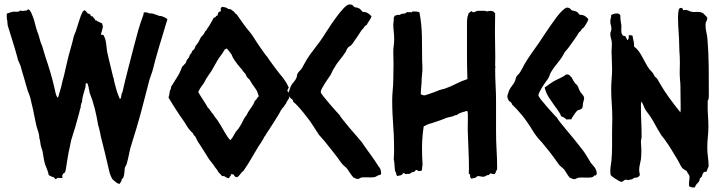

<svg xmlns="http://www.w3.org/2000/svg" viewBox="-20 -773 3199 845"><path d="M629.9 -719.7Q633.8 -712.9 640.1 -713.9Q646.5 -714.8 653.3 -712.9L664.1 -709Q669.9 -708 672.9 -706.5Q675.8 -705.1 678.7 -703.1Q688.5 -704.1 701.7 -697.8Q714.8 -691.4 716.8 -688.5Q705.1 -647.5 692.9 -608.9Q680.7 -570.3 669.9 -531.2Q667 -522.5 663.6 -509.3Q660.2 -496.1 656.7 -481.9Q653.3 -467.8 649.4 -455.6Q645.5 -443.4 642.6 -436.5L637.7 -421.9Q620.1 -351.6 601.6 -282.7Q583 -213.9 560.5 -143.6Q552.7 -121.1 548.3 -97.2Q543.9 -73.2 537.1 -49.8Q529.3 -38.1 528.8 -29.3Q528.3 -20.5 527.3 -11.7Q526.4 -2.9 523.9 4.9Q521.5 12.7 515.6 15.6Q515.6 23.4 512.2 27.3Q508.8 31.2 506.8 36.1Q499 36.1 490.7 29.3Q482.4 22.5 475.6 16.6Q470.7 8.8 466.8 -0.5Q462.9 -9.8 460.9 -18.6Q452.1 -58.6 442.4 -97.7Q432.6 -136.7 422.9 -175.8Q422.9 -178.7 421.4 -185.5Q419.9 -192.4 418 -200.2Q416 -208 414.6 -213.9Q413.1 -219.7 412.1 -221.7Q406.2 -258.8 397 -295.4Q387.7 -332 374 -366.2Q374 -372.1 372.1 -377.9Q370.1 -383.8 370.1 -389.6Q368.2 -393.6 367.2 -399.4Q366.2 -405.3 362.3 -407.2Q357.4 -407.2 356.9 -401.4Q356.4 -395.5 356.4 -390.6Q349.6 -368.2 345.7 -353.5Q341.8 -338.9 340.8 -324.2Q335 -313.5 335 -298.8Q332 -293.9 331.1 -287.1Q330.1 -280.3 328.1 -274.4Q311.5 -211.9 293 -155.3Q291 -148.4 290 -141.1Q289.1 -133.8 287.1 -126Q281.2 -100.6 277.3 -76.2Q273.4 -51.8 269.5 -26.4Q267.6 -17.6 265.6 -14.6Q263.7 -11.7 261.7 -10.7Q259.8 -9.8 258.3 -9.3Q256.8 -8.8 256.8 -5.9Q252 2 253.9 3.9Q255.9 5.9 255.9 7.8Q255.9 9.8 250.5 10.3Q245.1 10.7 243.2 10.7Q235.4 7.8 231 11.7Q226.6 15.6 223.6 15.6Q220.7 10.7 216.8 7.3Q212.9 3.9 210.9 5.9Q201.2 1 198.7 0Q196.3 -1 194.3 -2.9Q192.4 -15.6 187 -27.8Q181.6 -40 177.7 -51.8Q173.8 -65.4 171.9 -79.6Q169.9 -93.8 167 -108.4Q165 -115.2 161.6 -125Q158.2 -134.8 158.2 -140.6Q156.2 -152.3 155.8 -156.2Q155.3 -160.2 153.3 -163.1Q153.3 -178.7 146.5 -198.7Q139.6 -218.8 136.7 -235.4Q126 -292 113.3 -342.8Q111.3 -350.6 108.4 -357.4Q105.5 -364.3 102.5 -372.1Q97.7 -386.7 93.8 -401.9Q89.8 -417 85 -432.6Q81.1 -445.3 77.6 -457.5Q74.2 -469.7 70.3 -483.4Q68.4 -489.3 65.4 -495.1Q62.5 -501 59.6 -507.8Q55.7 -521.5 52.7 -533.7Q49.8 -545.9 45.9 -557.6Q38.1 -584 29.8 -609.9Q21.5 -635.7 13.7 -662.1Q13.7 -668.9 12.7 -672.4Q11.7 -675.8 12.7 -680.7Q10.7 -684.6 10.3 -689.5Q9.8 -694.3 9.8 -699.2V-712.9Q14.6 -714.8 25.4 -718.3Q36.1 -721.7 41 -721.7Q53.7 -720.7 59.6 -721.7Q65.4 -722.7 69.3 -726.6Q72.3 -726.6 74.7 -725.6Q77.1 -724.6 80.1 -724.6Q91.8 -727.5 93.8 -725.6Q97.7 -726.6 99.6 -729Q101.6 -731.4 106.4 -731.4Q108.4 -731.4 111.3 -726.6Q114.3 -721.7 116.2 -719.7Q118.2 -714.8 120.1 -710.4Q122.1 -706.1 124 -701.2Q129.9 -686.5 134.3 -668Q138.7 -649.4 144.5 -632.8Q149.4 -622.1 152.3 -609.9Q155.3 -597.7 159.2 -585.9Q161.1 -581.1 163.1 -576.2Q165 -571.3 167 -566.4Q169.9 -554.7 173.3 -544.4Q176.8 -534.2 179.7 -523.4Q191.4 -489.3 201.7 -454.6Q211.9 -419.9 219.7 -385.7Q221.7 -376 224.6 -363.3Q227.5 -350.6 233.4 -342.8Q237.3 -345.7 238.8 -353.5Q240.2 -361.3 242.2 -366.2Q244.1 -372.1 245.6 -377.9Q247.1 -383.8 249 -389.6Q252 -403.3 254.9 -415.5Q257.8 -427.7 261.7 -440.4Q266.6 -461.9 271.5 -483.9Q276.4 -505.9 282.2 -528.3Q286.1 -542 290 -556.6Q293.9 -571.3 297.9 -585Q299.8 -591.8 301.3 -598.6Q302.7 -605.5 304.7 -613.3Q307.6 -621.1 311 -628.9Q314.5 -636.7 316.4 -644.5Q323.2 -664.1 329.1 -684.1Q335 -704.1 343.8 -721.7Q345.7 -723.6 347.7 -725.1Q349.6 -726.6 352.5 -728.5Q361.3 -720.7 364.3 -716.3Q367.2 -711.9 374 -711.9Q377.9 -709 379.4 -704.6Q380.9 -700.2 386.7 -701.2Q389.6 -699.2 391.1 -695.8Q392.6 -692.4 396.5 -690.4Q400.4 -681.6 401.4 -682.6Q402.3 -683.6 405.3 -682.6Q407.2 -679.7 416.5 -675.8Q425.8 -671.9 429.7 -669.9Q429.7 -666 431.2 -663.1Q432.6 -660.2 432.6 -656.2Q432.6 -651.4 429.2 -639.6Q425.8 -627.9 423.8 -621.1Q428.7 -619.1 430.7 -619.6Q432.6 -620.1 434.6 -620.1Q444.3 -603.5 446.8 -583.5Q449.2 -563.5 451.2 -546.9Q453.1 -539.1 454.6 -531.7Q456.1 -524.4 458 -516.6Q462.9 -497.1 467.3 -478Q471.7 -459 476.6 -439.5Q476.6 -434.6 480.5 -428.7Q480.5 -422.9 483.9 -409.7Q487.3 -396.5 491.2 -382.3Q495.1 -368.2 500 -355.5Q504.9 -342.8 507.8 -336.9Q512.7 -339.8 513.7 -350.6Q514.6 -361.3 518.6 -366.2Q530.3 -418 543.5 -468.8Q556.6 -519.5 570.3 -572.3Q579.1 -607.4 588.4 -639.6Q597.7 -671.9 610.4 -706.1Q612.3 -710 612.3 -717.8Q624 -720.7 628.9 -715.8Z M1251 -387.7Q1249 -383.8 1247.1 -380.4Q1245.1 -377 1244.1 -373Q1248 -369.1 1251.5 -364.7Q1254.9 -360.4 1254.9 -355.5Q1254.9 -351.6 1253.4 -348.1Q1252 -344.7 1252.9 -341.8Q1249 -335 1244.6 -329.1Q1240.2 -323.2 1238.3 -316.4Q1234.4 -312.5 1231.9 -308.6Q1229.5 -304.7 1227.5 -300.8Q1222.7 -298.8 1221.2 -294.4Q1219.7 -290 1215.8 -287.1Q1214.8 -283.2 1206.1 -268.6Q1197.3 -253.9 1186.5 -237.3Q1175.8 -220.7 1166 -205.1Q1156.2 -189.5 1152.3 -184.6Q1150.4 -179.7 1147.9 -176.8Q1145.5 -173.8 1142.6 -169.9Q1140.6 -167 1139.6 -163.6Q1138.7 -160.2 1136.7 -158.2Q1134.8 -154.3 1132.3 -151.4Q1129.9 -148.4 1127.9 -143.6Q1118.2 -130.9 1108.4 -113.3Q1098.6 -95.7 1089.8 -82Q1085 -74.2 1080.6 -66.4Q1076.2 -58.6 1071.3 -50.8Q1066.4 -43 1061.5 -36.1Q1056.6 -29.3 1051.8 -21.5Q1043.9 -15.6 1038.1 -7.3Q1032.2 1 1024.4 6.8Q1011.7 6.8 1008.8 -4.9Q996.1 -7.8 996.1 -4.9Q996.1 -2 996.1 0Q992.2 2 990.7 5.9Q989.3 9.8 985.4 11.7Q977.5 9.8 972.2 5.4Q966.8 1 957 2Q953.1 -3.9 948.2 -8.3Q943.4 -12.7 939.5 -17.6Q937.5 -23.4 934.1 -27.3Q930.7 -31.2 927.7 -35.2Q924.8 -40 921.9 -43.9Q918.9 -47.9 916 -51.8Q909.2 -60.5 902.8 -68.8Q896.5 -77.1 891.6 -85.9Q883.8 -97.7 876.5 -109.9Q869.1 -122.1 861.3 -133.8Q857.4 -139.6 853.5 -145.5Q849.6 -151.4 846.7 -157.2Q844.7 -162.1 841.3 -168.9Q837.9 -175.8 833 -177.7Q831.1 -185.5 826.2 -189.5Q821.3 -193.4 816.4 -199.2Q809.6 -207 803.7 -216.3Q797.9 -225.6 792 -235.4Q772.5 -262.7 755.4 -289.1Q738.3 -315.4 721.7 -343.8Q726.6 -359.4 726.6 -367.2Q726.6 -375 731.4 -379.9Q731.4 -383.8 733.4 -391.6Q746.1 -413.1 757.8 -430.7Q768.6 -447.3 772.9 -458Q777.3 -468.8 782.2 -480.5Q787.1 -483.4 790 -487.8Q793 -492.2 797.9 -496.1Q799.8 -506.8 806.6 -514.2Q813.5 -521.5 815.4 -532.2Q824.2 -539.1 825.2 -547.9Q837.9 -556.6 840.8 -571.3Q848.6 -579.1 854 -588.9Q859.4 -598.6 864.3 -609.4Q876 -619.1 882.8 -634.8Q888.7 -638.7 891.6 -645.5Q894.5 -652.3 899.4 -657.2Q907.2 -669.9 911.6 -678.2Q916 -686.5 920.9 -695.3Q927.7 -695.3 929.7 -700.2Q931.6 -705.1 937.5 -704.1Q937.5 -712.9 942.4 -719.7Q944.3 -720.7 948.2 -722.2Q952.1 -723.6 952.1 -725.6Q950.2 -737.3 953.1 -739.3Q956.1 -741.2 958 -743.2Q968.8 -741.2 972.7 -740.2Q976.6 -739.3 985.4 -733.4Q995.1 -733.4 999 -729.5Q1002.9 -725.6 1007.8 -723.6Q1011.7 -719.7 1014.2 -715.8Q1016.6 -711.9 1021.5 -710Q1029.3 -699.2 1038.1 -686.5Q1046.9 -673.8 1054.7 -663.1Q1065.4 -648.4 1076.7 -635.3Q1087.9 -622.1 1097.7 -606.4Q1100.6 -601.6 1108.4 -589.4Q1116.2 -577.1 1126 -563.5Q1135.7 -549.8 1143.6 -538.6Q1151.4 -527.3 1154.3 -525.4Q1157.2 -520.5 1167 -506.8Q1176.8 -493.2 1188 -478Q1199.2 -462.9 1210 -449.2Q1220.7 -435.5 1224.6 -431.6Q1235.4 -417 1240.7 -407.7Q1246.1 -398.4 1251 -387.7ZM1027.3 -204.1Q1038.1 -218.8 1043.9 -230.5Q1049.8 -242.2 1055.7 -253.9Q1065.4 -265.6 1067.4 -270.5Q1069.3 -275.4 1072.3 -280.3Q1080.1 -292 1088.4 -303.7Q1096.7 -315.4 1101.6 -329.1Q1107.4 -333 1110.4 -338.9Q1113.3 -344.7 1119.1 -349.6Q1113.3 -370.1 1105.5 -381.3Q1097.7 -392.6 1089.8 -403.3Q1086.9 -408.2 1084 -413.1Q1081.1 -418 1078.1 -422.9Q1074.2 -425.8 1071.8 -428.7Q1069.3 -431.6 1066.4 -434.6Q1064.5 -439.5 1060.5 -447.3Q1056.6 -452.1 1052.7 -456.1Q1048.8 -460 1045.9 -465.8Q1042 -469.7 1036.1 -476.6Q1030.3 -483.4 1023.9 -491.7Q1017.6 -500 1012.7 -507.3Q1007.8 -514.6 1004.9 -519.5Q1002.9 -524.4 1001.5 -527.8Q1000 -531.2 998 -535.2Q993.2 -542 988.3 -547.4Q983.4 -552.7 978.5 -559.6Q975.6 -557.6 973.1 -557.1Q970.7 -556.6 968.8 -554.7Q961.9 -542 953.6 -531.2Q945.3 -520.5 937.5 -507.8Q930.7 -496.1 923.8 -483.9Q917 -471.7 910.2 -460Q905.3 -453.1 900.9 -446.8Q896.5 -440.4 891.6 -432.6Q886.7 -425.8 883.3 -418.5Q879.9 -411.1 875 -404.3Q867.2 -394.5 862.3 -386.7Q857.4 -378.9 852.5 -368.2Q855.5 -362.3 861.8 -352.1Q868.2 -341.8 875 -331.5Q881.8 -321.3 887.2 -312.5Q892.6 -303.7 893.6 -300.8Q901.4 -293.9 906.2 -285.6Q911.1 -277.3 918.9 -269.5Q922.9 -261.7 927.7 -255.9Q932.6 -250 937.5 -243.2Q942.4 -236.3 950.2 -223.1Q958 -210 965.8 -196.3Q973.6 -182.6 981.4 -170.9Q989.3 -159.2 994.1 -156.2Q1003.9 -167 1010.3 -180.2Q1016.6 -193.4 1027.3 -204.1Z M1474.6 -266.6Q1476.6 -261.7 1489.3 -245.6Q1502 -229.5 1518.1 -210.4Q1534.2 -191.4 1549.8 -173.8Q1565.4 -156.2 1571.3 -148.4Q1589.8 -121.1 1609.4 -94.7Q1628.9 -68.4 1646.5 -40Q1651.4 -35.2 1654.3 -27.8Q1657.2 -20.5 1657.2 -12.7Q1657.2 -3.9 1652.8 -3.4Q1648.4 -2.9 1643.6 -1Q1633.8 5.9 1626 6.8Q1618.2 7.8 1613.3 7.8Q1602.5 7.8 1589.8 7.3Q1577.1 6.8 1568.4 8.8Q1565.4 9.8 1561.5 12.2Q1557.6 14.6 1555.7 14.6Q1547.9 14.6 1544.4 12.2Q1541 9.8 1535.2 7.8Q1527.3 -1 1521 -10.7Q1514.6 -20.5 1507.8 -30.3Q1502 -37.1 1495.1 -42.5Q1488.3 -47.9 1482.4 -55.7Q1466.8 -78.1 1450.7 -98.6Q1434.6 -119.1 1418 -139.6Q1410.2 -150.4 1400.9 -160.2Q1391.6 -169.9 1383.8 -179.7Q1376 -190.4 1369.1 -202.1Q1362.3 -213.9 1354.5 -224.6Q1348.6 -234.4 1337.9 -248.5Q1327.1 -262.7 1315.4 -277.3Q1303.7 -292 1291.5 -305.2Q1279.3 -318.4 1270.5 -325.2Q1270.5 -332 1266.6 -335Q1262.7 -337.9 1257.8 -341.8Q1255.9 -346.7 1252.9 -351.1Q1250 -355.5 1250 -361.3Q1250 -365.2 1251 -368.2Q1252 -371.1 1252.9 -374Q1254.9 -377.9 1255.4 -381.3Q1255.9 -384.8 1257.8 -388.7Q1262.7 -401.4 1272 -411.1Q1281.2 -420.9 1286.1 -433.6Q1287.1 -437.5 1287.1 -440.9Q1287.1 -444.3 1289.1 -448.2Q1292 -454.1 1297.9 -460Q1303.7 -465.8 1308.6 -472.7Q1313.5 -481.4 1318.4 -490.2Q1323.2 -499 1328.1 -507.8Q1341.8 -530.3 1358.4 -551.3Q1375 -572.3 1389.6 -592.8Q1403.3 -612.3 1415 -631.3Q1426.8 -650.4 1440.4 -669.9Q1447.3 -679.7 1456.1 -691.9Q1464.8 -704.1 1474.1 -715.8Q1483.4 -727.5 1493.2 -737.8Q1502.9 -748 1512.7 -752.9Q1529.3 -754.9 1534.2 -747.6Q1539.1 -740.2 1547.9 -740.2Q1561.5 -737.3 1566.4 -731.4Q1571.3 -725.6 1576.2 -720.7Q1588.9 -720.7 1597.7 -715.8Q1606.4 -710.9 1615.2 -701.2Q1611.3 -690.4 1605 -681.6Q1598.6 -672.9 1593.8 -663.1Q1585.9 -660.2 1582.5 -653.3Q1579.1 -646.5 1572.3 -641.6Q1561.5 -625 1550.8 -608.9Q1540 -592.8 1529.3 -578.1Q1524.4 -572.3 1518.1 -568.8Q1511.7 -565.4 1507.8 -558.6Q1505.9 -555.7 1504.9 -552.2Q1503.9 -548.8 1502 -545.9Q1490.2 -527.3 1475.6 -509.8Q1460.9 -492.2 1450.2 -472.7Q1445.3 -465.8 1442.4 -458.5Q1439.5 -451.2 1435.5 -444.3Q1431.6 -438.5 1424.3 -427.7Q1417 -417 1409.7 -405.8Q1402.3 -394.5 1397 -384.3Q1391.6 -374 1391.6 -367.2Q1392.6 -362.3 1404.3 -347.7Q1416 -333 1430.2 -316.4Q1444.3 -299.8 1457.5 -285.2Q1470.7 -270.5 1474.6 -266.6Z M2123 -722.7Q2134.8 -725.6 2139.6 -725.1Q2144.5 -724.6 2149.4 -723.6Q2155.3 -719.7 2159.2 -713.9Q2159.2 -693.4 2158.7 -673.3Q2158.2 -653.3 2158.2 -632.8Q2158.2 -595.7 2159.2 -558.6Q2160.2 -521.5 2159.2 -484.4Q2161.1 -475.6 2160.2 -474.6Q2159.2 -473.6 2159.2 -471.7Q2159.2 -434.6 2161.1 -398.4Q2163.1 -362.3 2163.1 -325.2V-195.3Q2163.1 -153.3 2165.5 -112.3Q2168 -71.3 2168 -30.3Q2168 -26.4 2163.1 -19.5Q2161.1 -11.7 2157.2 -6.8Q2148.4 -5.9 2140.6 -9.8Q2136.7 -9.8 2135.3 -7.3Q2133.8 -4.9 2130.9 -2.9Q2123 -2.9 2118.2 1Q2113.3 4.9 2106.4 4.9Q2100.6 4.9 2095.2 3.4Q2089.8 2 2083 2Q2081.1 2 2077.1 5.4Q2073.2 8.8 2071.3 9.8Q2066.4 9.8 2062.5 11.2Q2058.6 12.7 2053.7 12.7Q2048.8 8.8 2049.3 1Q2049.8 -6.8 2043 -8.8Q2043 -13.7 2043.5 -19.5Q2043.9 -25.4 2043.9 -31.2Q2043.9 -69.3 2042 -107.9Q2040 -146.5 2039.1 -184.6Q2038.1 -201.2 2038.6 -217.3Q2039.1 -233.4 2039.1 -250Q2039.1 -258.8 2039.1 -267.6Q2039.1 -276.4 2037.1 -284.2Q2031.2 -285.2 2026.9 -282.7Q2022.5 -280.3 2017.6 -280.3Q1997.1 -273.4 1990.2 -266.6Q1984.4 -266.6 1980.5 -264.6Q1976.6 -262.7 1971.7 -260.7Q1963.9 -258.8 1956.5 -257.3Q1949.2 -255.9 1941.4 -252.9Q1936.5 -251 1931.6 -249Q1926.8 -247.1 1921.9 -245.1Q1911.1 -241.2 1900.4 -237.8Q1889.6 -234.4 1878.9 -230.5Q1868.2 -228.5 1860.4 -224.6Q1852.5 -220.7 1844.7 -216.8Q1837.9 -170.9 1837.4 -129.4Q1836.9 -87.9 1839.8 -46.9Q1837.9 -41 1837.9 -33.7Q1837.9 -26.4 1835 -21.5Q1824.2 -18.6 1820.8 -21Q1817.4 -23.4 1813.5 -25.4Q1809.6 -24.4 1807.1 -21.5Q1804.7 -18.6 1802.7 -16.6Q1794.9 -16.6 1790.5 -13.2Q1786.1 -9.8 1782.2 -7.8Q1779.3 -6.8 1776.4 -7.8Q1773.4 -8.8 1769.5 -6.8Q1759.8 -6.8 1760.3 -9.3Q1760.7 -11.7 1757.8 -11.7Q1753.9 -11.7 1752.4 -8.3Q1751 -4.9 1747.1 -2.9Q1743.2 -1 1738.3 -0.5Q1733.4 0 1728.5 2Q1723.6 -2.9 1723.6 -8.8Q1723.6 -14.6 1718.8 -19.5Q1716.8 -33.2 1716.3 -46.4Q1715.8 -59.6 1712.9 -73.2Q1714.8 -100.6 1714.4 -117.2Q1713.9 -133.8 1713.9 -151.4Q1713.9 -167 1712.9 -182.6Q1711.9 -198.2 1710.9 -213.9Q1709 -242.2 1707.5 -271.5Q1706.1 -300.8 1706.1 -330.1Q1706.1 -354.5 1708.5 -377.9Q1710.9 -401.4 1710.9 -425.8Q1710.9 -442.4 1711.4 -458.5Q1711.9 -474.6 1711.9 -491.2Q1711.9 -504.9 1711.4 -518.1Q1710.9 -531.2 1710.9 -543.9Q1710.9 -558.6 1712.9 -572.8Q1714.8 -586.9 1714.8 -600.6Q1714.8 -617.2 1712.9 -633.3Q1710.9 -649.4 1710.9 -666Q1710.9 -670.9 1711.9 -675.3Q1712.9 -679.7 1712.9 -684.6Q1711.9 -695.3 1713.9 -697.8Q1715.8 -700.2 1717.8 -704.1Q1722.7 -705.1 1728.5 -707Q1734.4 -709 1739.3 -707Q1745.1 -712.9 1755.4 -712.9Q1765.6 -712.9 1770.5 -719.7Q1777.3 -718.8 1779.8 -719.2Q1782.2 -719.7 1784.2 -719.7Q1793 -717.8 1793.5 -720.2Q1793.9 -722.7 1796.9 -722.7Q1801.8 -722.7 1812 -722.2Q1822.3 -721.7 1826.2 -717.8Q1835.9 -666 1836.9 -612.3Q1837.9 -558.6 1837.9 -505.9Q1837.9 -492.2 1838.9 -478Q1839.8 -463.9 1837.9 -450.2Q1837.9 -444.3 1836.9 -439Q1835.9 -433.6 1835.9 -427.7Q1835.9 -411.1 1834 -393.1Q1832 -375 1832 -358.4Q1843.8 -351.6 1852.1 -354Q1860.4 -356.4 1868.2 -359.4Q1877.9 -362.3 1886.2 -365.7Q1894.5 -369.1 1903.3 -372.1Q1911.1 -376 1920.4 -378.4Q1929.7 -380.9 1937.5 -382.8Q1962.9 -391.6 1987.3 -404.3Q2011.7 -417 2037.1 -424.8Q2035.2 -478.5 2035.2 -531.7Q2035.2 -585 2035.2 -637.7Q2035.2 -652.3 2035.2 -668Q2035.2 -683.6 2037.1 -698.2Q2038.1 -702.1 2039.6 -704.6Q2041 -707 2041 -711.9Q2043.9 -716.8 2047.9 -718.8Q2051.8 -720.7 2053.7 -724.6Q2055.7 -722.7 2058.1 -721.2Q2060.5 -719.7 2063.5 -718.8Q2071.3 -720.7 2072.8 -721.7Q2074.2 -722.7 2076.2 -723.6Q2081.1 -725.6 2088.9 -725.6Q2096.7 -725.6 2101.6 -725.6H2113.3Z M2430.7 -255.9Q2432.6 -251 2444.8 -235.4Q2457 -219.7 2472.7 -201.2Q2488.3 -182.6 2502.4 -165.5Q2516.6 -148.4 2522.5 -140.6Q2533.2 -127 2543.5 -113.8Q2553.7 -100.6 2562.5 -85.9L2580.1 -56.6Q2587.9 -46.9 2594.2 -40Q2600.6 -33.2 2604.5 -21.5Q2606.4 -13.7 2606.4 -10.7Q2606.4 -3.9 2601.6 -1Q2593.8 -1 2593.3 1.5Q2592.8 3.9 2588.9 5.9Q2585 7.8 2576.7 8.3Q2568.4 8.8 2563.5 8.8Q2554.7 8.8 2541.5 8.3Q2528.3 7.8 2520.5 10.7Q2518.6 11.7 2514.6 13.7Q2510.7 15.6 2508.8 15.6Q2501 15.6 2497.6 13.2Q2494.1 10.7 2488.3 9.8Q2480.5 1 2475.1 -8.3Q2469.7 -17.6 2462.9 -27.3Q2456.1 -34.2 2449.2 -39.6Q2442.4 -44.9 2437.5 -51.8Q2422.9 -73.2 2407.2 -93.8Q2391.6 -114.3 2375 -133.8Q2367.2 -144.5 2358.4 -153.3Q2349.6 -162.1 2341.8 -172.9Q2334 -182.6 2327.1 -193.8Q2320.3 -205.1 2313.5 -215.8Q2307.6 -224.6 2297.9 -238.8Q2288.1 -252.9 2276.4 -267.1Q2264.6 -281.2 2252.9 -293.9Q2241.2 -306.6 2233.4 -313.5Q2232.4 -319.3 2228.5 -322.8Q2224.6 -326.2 2219.7 -329.1Q2217.8 -334 2215.3 -338.4Q2212.9 -342.8 2212.9 -347.7Q2212.9 -354.5 2215.8 -360.4Q2217.8 -364.3 2218.3 -367.7Q2218.8 -371.1 2220.7 -375Q2225.6 -385.7 2233.9 -396Q2242.2 -406.2 2247.1 -418Q2249 -420.9 2249 -424.3Q2249 -427.7 2251 -430.7Q2252.9 -438.5 2259.3 -443.8Q2265.6 -449.2 2269.5 -456.1Q2274.4 -463.9 2278.8 -472.2Q2283.2 -480.5 2288.1 -490.2Q2302.7 -514.6 2318.8 -537.6Q2335 -560.5 2351.6 -584Q2364.3 -603.5 2376.5 -621.6Q2388.7 -639.6 2401.4 -658.2Q2408.2 -667 2416 -678.7Q2423.8 -690.4 2433.1 -702.1Q2442.4 -713.9 2452.1 -723.6Q2461.9 -733.4 2471.7 -739.3Q2486.3 -740.2 2491.2 -732.9Q2496.1 -725.6 2505.9 -725.6Q2518.6 -722.7 2522.5 -717.8Q2526.4 -712.9 2531.2 -708Q2544.9 -708 2553.2 -703.1Q2561.5 -698.2 2569.3 -688.5Q2566.4 -677.7 2560.5 -669.4Q2554.7 -661.1 2549.8 -652.3Q2542 -648.4 2538.6 -641.6Q2535.2 -634.8 2528.3 -630.9Q2518.6 -614.3 2507.8 -599.1Q2497.1 -584 2486.3 -569.3Q2480.5 -560.5 2474.1 -553.7Q2467.8 -546.9 2462.9 -539.1Q2460.9 -536.1 2459.5 -532.7Q2458 -529.3 2456.1 -526.4Q2444.3 -507.8 2430.7 -491.7Q2417 -475.6 2405.3 -456.1Q2401.4 -449.2 2398.9 -441.9Q2396.5 -434.6 2392.6 -427.7Q2388.7 -421.9 2381.3 -412.1Q2374 -402.3 2367.2 -391.1Q2360.4 -379.9 2355 -369.6Q2349.6 -359.4 2349.6 -352.5Q2350.6 -347.7 2361.8 -333.5Q2373 -319.3 2387.2 -303.2Q2401.4 -287.1 2414.1 -272.9Q2426.8 -258.8 2430.7 -255.9ZM2495.1 -433.6Q2502 -418.9 2509.8 -408.2Q2512.7 -404.3 2516.6 -401.4Q2520.5 -398.4 2522.5 -393.6Q2524.4 -391.6 2526.4 -385.3Q2528.3 -378.9 2530.3 -376Q2533.2 -368.2 2542 -358.4Q2550.8 -348.6 2550.8 -340.8Q2550.8 -335.9 2548.8 -330.1Q2546.9 -324.2 2545.9 -319.3Q2544.9 -313.5 2544.9 -307.1Q2544.9 -300.8 2541 -295.9Q2536.1 -291 2530.3 -290Q2524.4 -289.1 2519.5 -285.2Q2517.6 -283.2 2513.7 -278.3Q2509.8 -273.4 2505.9 -267.6Q2502 -261.7 2498.5 -256.3Q2495.1 -251 2495.1 -248Q2483.4 -247.1 2480 -247.6Q2476.6 -248 2472.7 -247.1Q2467.8 -252 2462.4 -255.4Q2457 -258.8 2449.2 -261.7Q2447.3 -269.5 2440.4 -279.8Q2433.6 -290 2428.7 -296.9L2421.9 -305.7Q2407.2 -326.2 2395 -345.2Q2382.8 -364.3 2377 -387.7Q2395.5 -401.4 2405.8 -408.2Q2416 -415 2427.7 -420.9Q2439.5 -426.8 2450.7 -432.1Q2461.9 -437.5 2471.7 -445.3Q2479.5 -445.3 2482.4 -444.3Q2485.4 -443.4 2486.3 -442.4Q2487.3 -441.4 2488.8 -439Q2490.2 -436.5 2495.1 -433.6Z M2986.3 -728.5Q3002 -730.5 3010.3 -726.1Q3018.6 -721.7 3027.3 -720.7Q3032.2 -719.7 3037.6 -720.2Q3043 -720.7 3048.8 -720.7Q3061.5 -720.7 3068.8 -717.8Q3076.2 -714.8 3084 -705.1Q3085.9 -703.1 3089.4 -699.7Q3092.8 -696.3 3092.8 -693.4Q3092.8 -685.5 3088.9 -679.7Q3085 -673.8 3085 -663.1Q3085 -646.5 3088.9 -630.4Q3092.8 -614.3 3093.8 -597.7Q3098.6 -537.1 3099.1 -476.1Q3099.6 -415 3099.6 -355.5Q3099.6 -347.7 3099.1 -341.3Q3098.6 -335 3094.7 -330.1V-317.4Q3093.8 -292 3095.7 -266.1Q3097.7 -240.2 3097.7 -214.8Q3097.7 -192.4 3095.2 -169.9Q3092.8 -147.5 3092.8 -124Q3092.8 -102.5 3095.7 -82Q3098.6 -61.5 3098.6 -40Q3093.8 -31.2 3092.8 -26.4Q3091.8 -21.5 3088.9 -17.6Q3085.9 -15.6 3082.5 -16.6Q3079.1 -17.6 3077.1 -14.6Q3072.3 -8.8 3070.3 -1Q3068.4 6.8 3060.5 11.7Q3058.6 25.4 3050.3 32.7Q3042 40 3038.1 51.8Q3026.4 52.7 3022 50.8Q3017.6 48.8 3012.7 46.9Q3011.7 30.3 3013.2 22.9Q3014.6 15.6 3014.6 7.8Q3014.6 -2 3009.8 -6.8Q3004.9 -11.7 3002.9 -19.5Q2992.2 -26.4 2988.3 -28.8Q2984.4 -31.2 2981.4 -35.2Q2975.6 -43 2971.7 -51.8Q2967.8 -60.5 2962.9 -68.4Q2949.2 -90.8 2935.1 -114.3Q2920.9 -137.7 2904.3 -160.2Q2901.4 -165 2897.5 -168.9Q2893.6 -172.9 2890.6 -177.7Q2874 -204.1 2859.4 -231.4Q2844.7 -258.8 2825.2 -283.2Q2817.4 -293 2813.5 -305.2Q2809.6 -317.4 2801.8 -326.2Q2800.8 -321.3 2800.8 -315.4Q2800.8 -309.6 2800.8 -304.7Q2800.8 -271.5 2802.2 -238.8Q2803.7 -206.1 2803.7 -172.9Q2803.7 -166 2802.2 -160.6Q2800.8 -155.3 2800.8 -148.4Q2800.8 -138.7 2801.8 -129.9Q2802.7 -121.1 2802.7 -112.3Q2802.7 -101.6 2802.2 -91.8Q2801.8 -82 2800.8 -72.3Q2798.8 -59.6 2795.9 -48.3Q2793 -37.1 2793 -25.4Q2793 -18.6 2794.4 -12.7Q2795.9 -6.8 2795.9 -2Q2789.1 8.8 2778.8 8.8Q2768.6 8.8 2761.7 16.6Q2755.9 15.6 2752.4 17.6Q2749 19.5 2746.1 19.5Q2742.2 19.5 2739.7 18.6Q2737.3 17.6 2734.4 17.6Q2729.5 17.6 2724.6 22.5Q2719.7 27.3 2714.8 27.3Q2711.9 27.3 2704.6 23.4Q2697.3 19.5 2689 14.2Q2680.7 8.8 2673.8 3.4Q2667 -2 2667 -4.9Q2666 -9.8 2666 -18.6Q2666 -30.3 2667.5 -41.5Q2668.9 -52.7 2670.9 -64.5Q2673.8 -97.7 2673.8 -130.4Q2673.8 -163.1 2673.8 -196.3Q2673.8 -210 2674.3 -223.6Q2674.8 -237.3 2674.8 -251Q2674.8 -283.2 2672.4 -315.9Q2669.9 -348.6 2669.9 -380.9Q2669.9 -403.3 2671.9 -425.3Q2673.8 -447.3 2673.8 -468.8Q2673.8 -485.4 2672.9 -501Q2671.9 -516.6 2671.9 -533.2Q2670.9 -543.9 2671.9 -556.2Q2672.9 -568.4 2672.9 -579.1Q2672.9 -591.8 2669.4 -603Q2666 -614.3 2666 -624Q2666 -629.9 2668.5 -635.3Q2670.9 -640.6 2670.9 -646.5Q2670.9 -654.3 2668.5 -662.1Q2666 -669.9 2666 -677.7Q2666 -685.5 2668 -692.4Q2669.9 -699.2 2669.9 -707Q2683.6 -713.9 2694.3 -713.9Q2705.1 -713.9 2710 -706.1Q2710 -688.5 2711.9 -679.2Q2713.9 -669.9 2714.8 -660.2Q2714.8 -654.3 2714.4 -646.5Q2713.9 -638.7 2714.8 -631.3Q2715.8 -624 2719.2 -619.1Q2722.7 -614.3 2731.4 -614.3Q2733.4 -609.4 2736.3 -605.5Q2739.3 -601.6 2740.2 -595.7Q2746.1 -599.6 2747.1 -606.4Q2748 -613.3 2747.1 -619.1Q2752 -617.2 2755.9 -617.7Q2759.8 -618.2 2763.7 -616.2Q2765.6 -602.5 2768.6 -592.3Q2771.5 -582 2770.5 -568.4Q2790 -553.7 2804.2 -526.9Q2818.4 -500 2831.1 -478.5Q2837.9 -467.8 2847.2 -458.5Q2856.4 -449.2 2861.3 -436.5Q2869.1 -431.6 2874 -423.8Q2878.9 -416 2882.8 -408.2Q2902.3 -374 2925.8 -341.8Q2949.2 -309.6 2974.6 -278.3Q2975.6 -285.2 2975.6 -291.5Q2975.6 -297.9 2975.6 -304.7L2974.6 -392.6Q2974.6 -400.4 2974.1 -407.2Q2973.6 -414.1 2972.7 -421.9Q2970.7 -447.3 2971.7 -471.7Q2972.7 -496.1 2971.7 -521.5Q2969.7 -547.9 2969.2 -575.2Q2968.8 -602.5 2966.8 -629.9Q2965.8 -646.5 2964.8 -663.1Q2963.9 -679.7 2963.9 -696.3Q2963.9 -716.8 2967.8 -733.4Q2969.7 -735.4 2972.2 -736.8Q2974.6 -738.3 2978.5 -738.3Q2984.4 -738.3 2986.3 -728.5Z"/></svg>

Font: Caesar Dressing
Style: Regular
Weight: 400
Designer: Dathan Boardman
Foundry: Open Window
Version: Version 1.000